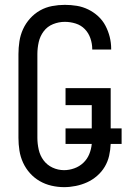

<svg xmlns="http://www.w3.org/2000/svg" viewBox="-20 -763 540 791"><path d="M244 8Q218 8 192 2Q166 -4 143.5 -17Q121 -30 103.5 -49.5Q86 -69 75 -93Q64 -117 60 -143Q56 -169 56 -195V-540Q56 -566 60 -592.5Q64 -619 75 -643Q86 -667 104 -687Q122 -707 145 -720Q168 -733 194.5 -738Q221 -743 247 -743Q272 -743 296.5 -739Q321 -735 343.5 -724Q366 -713 384.5 -696Q403 -679 414.5 -657Q426 -635 432 -611Q438 -587 438 -562Q438 -561 438 -560.5Q438 -560 438 -559H360Q360 -559 360 -559.5Q360 -560 360 -561Q360 -583 352.5 -605Q345 -627 329.5 -643Q314 -659 292 -666Q270 -673 247 -673Q222 -673 198.5 -663.5Q175 -654 160 -634Q145 -614 139.5 -589.5Q134 -565 134 -540V-195Q134 -171 139.5 -146.5Q145 -122 159.5 -102.5Q174 -83 196.5 -72.5Q219 -62 244 -62Q265 -62 286 -69.5Q307 -77 323 -92Q339 -107 347.5 -127.5Q356 -148 358 -170H250V-234H358V-330H250V-400H436V-234H481V-170H436Q435 -145 429.5 -121Q424 -97 411.5 -76Q399 -55 380 -38.5Q361 -22 339 -12Q317 -2 292.5 3Q268 8 244 8Z"/></svg>

Font: Zed Mono
Style: Regular
Weight: 400
Monospace: yes
Designer: Belleve Invis
Foundry: Belleve Invis
Version: Version 1.0.0; ttfautohint (v1.8.4)